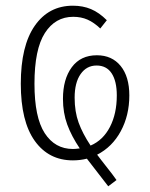

<svg xmlns="http://www.w3.org/2000/svg" viewBox="-20 -552 527 674"><path d="M321 -9 337 12Q345 23 358.5 39.5Q372 56 389 80L360 102L285 5Q261 11 236 11Q151 11 102 -57.5Q53 -126 53 -258Q53 -391 102 -461.5Q151 -532 236 -532Q271 -532 299.5 -520Q328 -508 355 -481L332 -452Q310 -473 287.5 -483Q265 -493 237 -493Q174 -493 137.5 -436Q101 -379 101 -258Q101 -140 137 -84.5Q173 -29 236 -29Q244 -29 260 -31Q231 -74 216 -115Q201 -156 201 -205Q201 -274 232 -316Q263 -358 320 -358Q373 -358 403.5 -320.5Q434 -283 434 -217Q434 -147 404 -91.5Q374 -36 321 -9ZM298 -41Q342 -60 366 -106.5Q390 -153 390 -217Q390 -267 372 -294.5Q354 -322 319 -322Q284 -322 263 -292Q242 -262 242 -209Q242 -160 256 -121.5Q270 -83 298 -41Z"/></svg>

Font: Fira Sans Extra Condensed ExtraLight
Style: Regular
Weight: 275
Width: 1
Designer: Carrois Corporate & Edenspiekermann AG
Foundry: Carrois Corporate GbR & Edenspiekermann AG
Version: Version 4.203